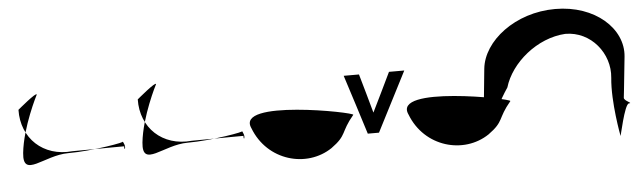

<svg xmlns="http://www.w3.org/2000/svg" viewBox="-53 -901 4394 1326"><g transform="rotate(-5 2143.5 -237.5)"><path d="M208.9 -416.7C211.1 -439.2 74.1 -323.2 74.1 -323.2C69.8 -126 217.1 13.5 419.8 -6C656.8 -8.5 797.6 -8.6 781.6 -8.6C775.1 -8.6 782.2 29.2 785.4 -2.2C786.1 -24 766.4 -51.2 772 -42.7C800 -37.7 558 4.8 390.7 4.8C223.4 4.8 62.2 155.1 80.4 -23.2C98.5 -201.6 208.8 -416.7 208.9 -416.7Z M1035.9 -416.7C1038.1 -439.2 901.1 -323.2 901.1 -323.2C896.8 -126 1044.1 13.5 1246.8 -6C1483.8 -8.5 1624.6 -8.6 1608.6 -8.6C1602.1 -8.6 1609.2 29.2 1612.4 -2.2C1613.1 -24 1593.4 -51.2 1599 -42.7C1627 -37.7 1385 4.8 1217.7 4.8C1050.4 4.8 889.2 155.1 907.4 -23.2C925.5 -201.6 1035.8 -416.7 1035.9 -416.7Z M2374.5 -87.2C2392.1 -102.9 1566 -266 1665.8 -56.2C1754.7 177.1 2024 250 2204.7 128.6C2319.4 46 2277.6 28 2374.5 -87.2Z M2540.8 51C2539.6 51 2464.4 51 2463.2 51C2463.2 51 2333.3 -361.5 2332.1 -361.5C2332.1 -361.5 2439.3 -361.5 2438.1 -361.5C2438.1 -361.5 2515.7 -90.5 2514.5 -90.5C2514.5 -90.5 2647.3 -361.5 2646.1 -361.5C2646.1 -361.5 2753.3 -361.5 2752.1 -361.5Z M3463.5 -87.2C3481.1 -102.9 2655 -266 2754.8 -56.2C2843.7 177.1 3113 250 3293.7 128.6C3408.4 46 3366.6 28 3463.5 -87.2Z M4246.1 -42C4246.1 -42 4251.4 -82.8 4276 -325C4295.4 -516.8 4103.9 -693.9 3826.7 -693.9C3549.5 -693.9 3323 -516.8 3303.6 -325C3278.9 -82.8 3275.9 -42 3275.9 -42C3273.6 -19.5 3207.4 0 3238.7 0C3270.1 0 3281.7 124 3284 101.5C3275.2 187.5 3338.3 -15.7 3451.3 -183C3500.8 -350.3 3685.2 -505.2 3881.7 -516.7C4060.1 -516.7 4188.8 -354.3 4171.8 -187C4154.8 -19.7 4200.6 218 4200.6 218C4198.3 240.5 4246.9 0 4278.3 0C4309.6 0 4243.9 -19.5 4246.1 -42Z"/></g></svg>

Font: AnarchicType
Style: Slant
Weight: 400
Version: Version Something